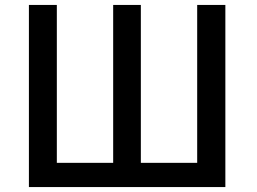

<svg xmlns="http://www.w3.org/2000/svg" viewBox="-20 -735 1040 777"><path d="M97 -715V22H892V-715H778V-76H550V-715H438V-76H210V-715Z"/></svg>

Font: コーポレート・ロゴ ver3 Medium
Style: Regular
Weight: 500
Designer: [KANA_main] LOGOTYPE.JP [Source Han Sans] Ryoko NISHIZUKA 西塚涼子 (kana, bopomofo & ideographs); Paul D. Hunt (Latin, Greek
Version: Version 12.001;FEAKit 1.0